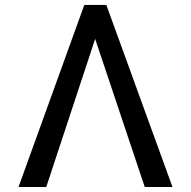

<svg xmlns="http://www.w3.org/2000/svg" viewBox="-20 -747 762 767"><path d="M360.1 -591.6 164.8 0H54L316.8 -727.3H404.8L669 0H558.2Z"/></svg>

Font: Fast_Sans-Dotted
Style: Regular
Weight: 400
Version: Version 3.018